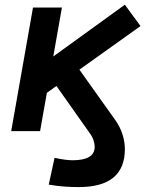

<svg xmlns="http://www.w3.org/2000/svg" viewBox="-20 -549 626 804"><path d="M310.1 234.4Q286.1 234.4 255.4 232.7Q224.6 231 184.1 224.1L208.5 111.8Q255.4 122.1 283.7 122.1Q376.5 122.1 376.5 65.9Q376.5 52.7 371.3 37.4Q366.2 22 353.5 5.4L216.3 -189L176.3 -160.2L147.9 0H26.9L118.2 -517.6H239.3L203.1 -312.5L502.9 -529.3L568.4 -439.9L312.5 -257.3L461.9 -47.4Q483.4 -17.1 493.2 14.4Q502.9 45.9 502.9 75.2Q502.9 234.4 310.1 234.4Z"/></svg>

Font: Cascadia Code NF SemiBold
Style: Italic
Weight: 600
Italic angle: -10°
Monospace: yes
Designer: Aaron Bell
Foundry: Saja Typeworks
Version: Version 2404.023; ttfautohint (v1.8.4)